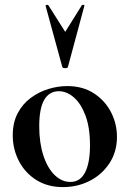

<svg xmlns="http://www.w3.org/2000/svg" viewBox="-20 -750 529 783"><path d="M237 13Q174 13 128 -16Q82 -45 57 -93.5Q32 -142 32 -198Q32 -250 52 -288Q72 -326 105 -350.5Q138 -375 177 -387Q216 -399 254 -399Q318 -399 363.5 -369Q409 -339 433 -292Q457 -245 457 -192Q457 -131 426.5 -84.5Q396 -38 346 -12.5Q296 13 237 13ZM267 -8Q307 -8 327 -47Q347 -86 347 -157Q347 -230 328.5 -279Q310 -328 281 -353Q252 -378 220 -378Q181 -378 160.5 -343Q140 -308 140 -235Q140 -167 157 -115.5Q174 -64 203 -36Q232 -8 267 -8ZM166 -726Q165 -729 170.5 -730Q176 -731 177 -729L246 -620L314 -729Q316 -731 321 -730Q326 -729 324 -726L257 -477Q256 -472 246 -472Q236 -472 234 -477Z"/></svg>

Font: Cormorant Light
Style: Bold
Weight: 700
Version: Version 4.000